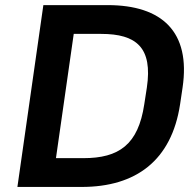

<svg xmlns="http://www.w3.org/2000/svg" viewBox="-20 -739 752 759"><path d="M302.7 0C518.1 0 658.2 -105 691.9 -326.7L701.7 -392.6C734.4 -613.3 620.6 -718.8 405.3 -718.8H151.4L48.8 0ZM271.5 -605H379.9C519.5 -605 584 -550.8 560.5 -392.6L550.3 -326.7C526.4 -167 450.2 -113.8 309.6 -113.8H201.2Z"/></svg>

Font: Winston SemiBold
Style: Italic
Weight: 600
Italic angle: -8.13011°
Designer: Vernon Adams, Kim Jin-seong, David Berlow, Cristiano Sobral
Foundry: The Winston Project Authors
Version: Version 3.004